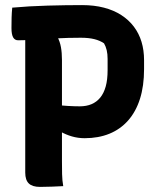

<svg xmlns="http://www.w3.org/2000/svg" viewBox="-20 -730 640 753"><path d="M228 0Q205 1 183.5 2Q162 3 137 3Q107 3 93 -10.5Q79 -24 79 -53Q79 -126 79 -195.5Q79 -265 79 -334Q79 -403 79 -473Q79 -543 79 -615H216L205 -586Q215 -567 219 -545Q223 -523 223 -495Q223 -429 223 -364Q223 -299 223 -233Q223 -167 223 -98Q223 -73 223.5 -47.5Q224 -22 228 0ZM28 -700Q94 -706 166.5 -708Q239 -710 302 -710Q349 -710 387.5 -700Q426 -690 455.5 -671Q485 -652 505 -625.5Q525 -599 535 -566Q545 -533 545 -494V-459Q545 -393 529 -342.5Q513 -292 482.5 -257.5Q452 -223 409 -205.5Q366 -188 312 -188Q286 -188 262 -195Q238 -202 217 -214L197 -211V-319Q222 -316 246.5 -314.5Q271 -313 293 -313Q319 -313 339 -321.5Q359 -330 373 -347Q387 -364 394.5 -390.5Q402 -417 402 -455V-499Q402 -518 398.5 -533Q395 -548 388 -560Q372 -571 350 -576.5Q328 -582 297 -582Q247 -582 201 -579.5Q155 -577 116.5 -574.5Q78 -572 51 -572Q38 -572 31.5 -583.5Q25 -595 25 -620Q25 -642 25.5 -661Q26 -680 28 -700Z"/></svg>

Font: Rec Mono Semicasual
Style: Bold
Weight: 700
Version: Version 1.085; ttfautohint (v1.8.4.7-5d5b)